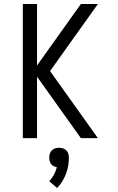

<svg xmlns="http://www.w3.org/2000/svg" viewBox="-20 -690 590 959"><path d="M94 0V-670H165V-363L384 -670H469L230 -335L469 0H384L165 -307V0ZM265 249 226 215Q240 200 249.5 182.5Q259 165 264 145Q256 144 248 140Q240 136 235 129Q230 122 228 114Q226 106 226 97Q226 87 229 77.5Q232 68 239 61Q246 54 255.5 51Q265 48 275 48Q285 48 294.5 51Q304 54 311 61Q318 68 321 77.5Q324 87 324 97Q324 118 320.5 138.5Q317 159 309.5 178.5Q302 198 291 216Q280 234 265 249Z"/></svg>

Font: Lode
Style: Regular
Weight: 400
Monospace: yes
Designer: Belleve Invis
Foundry: Belleve Invis
Version: Version 29.2.0; ttfautohint (v1.8.3)